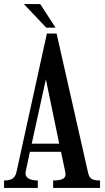

<svg xmlns="http://www.w3.org/2000/svg" viewBox="-20 -930 518 950"><path d="M107 -81Q103 -60 118.5 -48.5Q134 -37 167 -37V0H0V-37Q29 -37 43 -47Q57 -57 62 -81L212 -764H260L415 -79Q420 -54 432.5 -45.5Q445 -37 475 -37V0H243V-37Q279 -37 293.5 -46.5Q308 -56 303 -78L282 -179H128ZM137 -219H273L207 -538ZM179 -910 255 -793H209L98 -910Z"/></svg>

Font: Girassol
Style: Regular
Weight: 400
Width: 3
Designer: Liam Spradlin
Version: Version 1.004